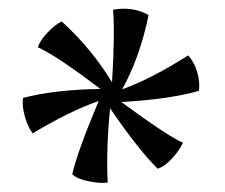

<svg xmlns="http://www.w3.org/2000/svg" viewBox="-20 -803 512 436"><path d="M144 -407.2Q155.3 -457.5 204.1 -573.7Q136.2 -549.8 54.2 -500Q43 -515.1 36.4 -538.6Q29.8 -562 32.2 -580.6Q101.1 -599.1 208 -601.1Q205.6 -603 200.2 -606.9Q117.7 -669.4 74.7 -691.4Q70.3 -693.8 65.9 -695.8Q70.8 -710.9 87.6 -728.8Q104.5 -746.6 120.1 -754.4Q188.5 -691.9 234.4 -616.2Q241.2 -727.1 236.8 -780.8Q259.3 -785.2 280.5 -781.7Q301.8 -778.3 317.4 -768.6Q297.4 -671.9 257.3 -600.1Q324.7 -624.5 407.2 -677.2Q421.4 -662.1 428 -638.7Q434.6 -615.2 431.6 -596.7Q365.2 -577.6 255.4 -571.3Q364.3 -491.7 395.5 -479Q388.2 -462.4 371.1 -443.6Q354 -424.8 337.9 -419.9Q292.5 -465.3 230 -557.1Q220.7 -463.9 224.6 -388.7Q210.9 -385.7 183.6 -390.9Q156.2 -396 144 -407.2Z"/></svg>

Font: Fjord
Style: One
Weight: 400
Designer: Viktoriya Grabowska
Foundry: Viktoriya Grabowska
Version: Version 1.002